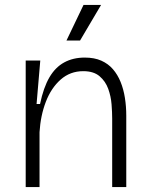

<svg xmlns="http://www.w3.org/2000/svg" viewBox="-20 -757 607 777"><path d="M84 0V-314V-512H143L128 -336H142Q156 -403 180 -444Q204 -485 240 -504.5Q276 -524 323 -524Q362 -524 390 -511.5Q418 -499 437 -477Q456 -455 468 -425.5Q480 -396 485.5 -361Q491 -326 491 -289V0H434V-277Q434 -302 431.5 -334.5Q429 -367 418 -397.5Q407 -428 383 -448.5Q359 -469 317 -469Q264 -469 225.5 -435Q187 -401 165.5 -345Q144 -289 140 -222V0ZM304 -593H249L318 -737H389Z"/></svg>

Font: Bricolage Grotesque ExtraLight
Style: Regular
Weight: 250
Designer: Mathieu Triay
Foundry: Atelier Triay
Version: Version 1.000;gftools[0.9.30]